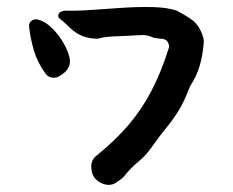

<svg xmlns="http://www.w3.org/2000/svg" viewBox="-20 -517 658 542"><path d="M555 -396Q550 -324 518 -276Q517 -273 515.5 -270.5Q514 -268 513 -265Q498 -226 482 -201Q466 -176 448.5 -155Q431 -134 410 -104Q393 -79 371 -61Q349 -43 331 -20Q324 -12 314 -6Q313 -6 311 -4Q294 10 271 2Q240 -10 238 -41Q235 -65 254 -79Q306 -121 343 -164.5Q380 -208 407.5 -260.5Q435 -313 456 -380Q459 -389 454 -397.5Q449 -406 440 -407Q431 -408 422 -409Q413 -410 405 -414Q391 -419 379 -418Q364 -417 341 -416Q318 -415 297 -414Q276 -413 266 -410Q256 -407 247 -408Q222 -410 205.5 -418.5Q189 -427 176 -440Q163 -453 148 -465Q144 -468 144.5 -473.5Q145 -479 149 -482Q157 -487 165 -487Q197 -486 239 -489Q281 -492 326 -495Q371 -498 411.5 -497Q452 -496 479 -487Q509 -471 525 -458.5Q541 -446 551 -420Q553 -414 554.5 -408Q556 -402 555 -396ZM176 -333Q172 -321 163 -313Q154 -305 144 -300Q134 -296 124 -298.5Q114 -301 108 -310Q86 -340 76 -373.5Q66 -407 62 -442Q61 -452 68.5 -458Q76 -464 86 -462Q104 -458 121.5 -442.5Q139 -427 152.5 -406.5Q166 -386 173 -366Q180 -346 176 -333Z"/></svg>

Font: Slackside One
Style: Regular
Weight: 400
Version: Version 1.000